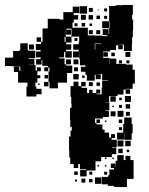

<svg xmlns="http://www.w3.org/2000/svg" viewBox="-27 -731 604 776"><path d="M509 -470V-449H518V-393H509V-372H482V-370H499V-352H481V-369H472V-349H448V-343H414V-317H398V-316H415V-286H398V-284H413V-258H389V-252H357V-234H363V-228H387V-207H396V-195H414V-175H422V-189H438V-173H424V-166H445V-136H425V-134H443V-108H425V-96H382V-79H359V-42H323V-18H297V-44H321V-47H296V-68H289V-52H271V-68H257V-94H253V-123H252V-179H258V-203H263V-218H257V-247H256V-295H262V-312H261V-339H258V-383H270V-401H290V-383H301V-400H319V-382H302V-376H325V-355H333V-368H347V-355H362V-369H378V-353H364V-350H384V-377H386V-405H410V-407H386V-432H362V-431H380V-411H360V-429H356V-405H324V-429H318V-441H300V-461H318V-467H296V-494H293V-522H292V-499H268V-523H291V-530H269V-552H291V-560H293V-583H262V-615H241V-611H260V-591H240V-610H239V-583H262V-559H240V-552H261V-530H240V-524H263V-498H237V-521H232V-499H213V-495H234V-471H240V-466H265V-436H244V-397H207V-374H173V-400H169V-442H173V-458H168V-443H152V-459H167V-465H144V-488H141V-470H119V-492H137V-499H118V-523H137V-529H118V-553H139V-562H145V-616H166V-655H214V-652H229V-682H267V-704H293V-678H271V-670H289V-652H271V-640H266V-619H328V-588H357V-587H386V-585H407V-589H388V-613H412V-594H414V-617H416V-645H414V-707H441V-710H470V-711H510V-671H507V-652H511V-610H510V-581H507V-554H506V-525H474V-551H453V-550H469V-532H451V-548H442V-529H418V-523H390V-497H416V-473H417V-494H443V-473H482V-470ZM295 -706H325V-676H295ZM332 -699H348V-683H332ZM394 -697H406V-685H394ZM368 -693H372V-689H368ZM300 -671H320V-651H300ZM331 -670H349V-652H331ZM363 -668H377V-654H363ZM394 -667H406V-655H394ZM386 -617V-645H414V-617ZM317 -638V-624H303V-638ZM286 -637V-625H274V-637ZM335 -626V-636H345V-626ZM348 -593H332V-609H348ZM362 -609H378V-593H362ZM238 -582H234V-561H238ZM121 -562V-580H139V-562ZM274 -565V-577H286V-565ZM116 -381H120V-372H141V-350H120V-341H80V-381H84V-397H46V-440H29V-462H51V-445H55V-462H51V-463H22V-464H-7V-498H22V-499H26V-525H52V-529H55V-556H85V-529H88V-526H115V-496H89V-493H112V-469H89V-468H117V-445H122V-459H138V-443H124V-427H136V-415H124V-397H116ZM382 -553V-555H357V-554H356V-531H358V-553ZM90 -551H110V-531H90ZM480 -521H500V-501H480ZM409 -520V-502H391V-520ZM437 -518V-504H423V-518ZM240 -491H260V-471H240ZM270 -491H290V-471H270ZM466 -487V-475H454V-487ZM496 -487V-475H484V-487ZM288 -459V-443H272V-459ZM291 -410H269V-432H291ZM153 -414V-428H167V-414ZM305 -416V-426H315V-416ZM169 -382H151V-400H169ZM332 -399H348V-383H332ZM363 -384V-398H377V-384ZM133 -394V-388H127V-394ZM478 -343H502V-319H478ZM419 -342H441V-320H419ZM455 -326V-336H465V-326ZM481 -310H499V-292H481ZM466 -295H454V-307H466ZM427 -298V-304H433V-298ZM472 -259H448V-283H472ZM440 -261H420V-281H440ZM498 -279V-263H482V-279ZM474 -167H446V-195H471V-230H475V-256H505V-230H509V-192H505V-166H475V-192H474ZM363 -248H377V-234H363ZM453 -248H467V-234H453ZM403 -244V-238H397V-244ZM466 -217V-205H454V-217ZM448 -163H472V-139H448ZM479 -162H501V-140H479ZM469 -130V-112H451V-130ZM495 -126V-116H485V-126ZM480 -101H500V-84H513V-8H486V25H434V20H409V14H385V-16H409V-22H415V-46H434V-52H421V-70H439V-57H440V-81H447V-104H473V-84H480ZM397 -94H403V-88H397ZM427 -88V-94H433V-88ZM367 -58V-64H373V-58ZM403 -58H397V-64H403ZM287 -24H273V-38H287ZM334 -25V-37H346V-25ZM406 -25H394V-37H406ZM383 12H357V-14H383ZM318 7H302V-9H318ZM347 6H333V-8H347ZM284 3H276V-5H284Z"/></svg>

Font: Rubik-Storm
Style: Regular
Weight: 400
Designer: NaN (generative design), Hubert & Fischer (Rubik source font outlines)
Foundry: NaN, Hubert & Fischer
Version: Version 1.000